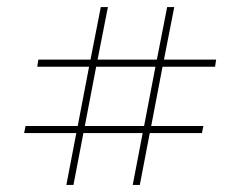

<svg xmlns="http://www.w3.org/2000/svg" viewBox="-20 -622 677 541"><path d="M438 -434 406 -267H553L549 -247H402L374 -101H354L382 -247H215L187 -101H167L195 -247H48L52 -267H199L231 -434H85L88 -454H235L264 -602H284L255 -454H422L451 -602H471L442 -454H589L586 -434ZM418 -434H251L219 -267H386Z"/></svg>

Font: Playfair Display SC
Style: Regular
Weight: 400
Designer: Claus Eggers Sørensen
Foundry: Claus Eggers Sørensen
Version: Version 1.200; ttfautohint (v1.6)